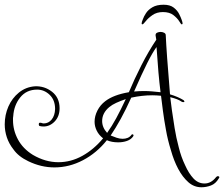

<svg xmlns="http://www.w3.org/2000/svg" viewBox="-22 -670 948 812"><path d="M670 -650Q697 -650 712.5 -638Q728 -626 735.5 -611Q743 -596 746 -587Q749 -579 750 -573Q751 -567 746 -567Q744 -567 736 -580Q728 -593 711.5 -606Q695 -619 667 -619Q641 -619 622.5 -606Q604 -593 594 -580Q584 -567 580 -567Q577 -567 577 -571Q577 -576 582 -588Q586 -600 595.5 -614.5Q605 -629 623 -639.5Q641 -650 670 -650ZM830 122Q799 122 775 101Q750 79 731.5 44Q713 9 701 -34Q687 -79 680 -120Q672 -163 667 -201.5Q662 -240 659 -265Q649 -266 640 -266.5Q631 -267 622 -267Q600 -267 578 -264.5Q556 -262 533 -257Q510 -206 488.5 -167Q467 -128 446 -97Q458 -92 471 -87.5Q484 -83 497 -83Q508 -83 518 -87Q528 -91 535 -101Q536 -102 538 -102Q540 -102 542 -100Q544 -98 541 -93Q532 -80 515 -74Q498 -68 478 -68Q450 -68 430 -77Q387 -23 329 7.5Q271 38 208 38Q180 38 152.5 31.5Q125 25 98 12Q56 -8 35 -38Q16 -62 7 -89Q-2 -116 -2 -144Q-2 -184 13.5 -219.5Q29 -255 58 -278.5Q87 -302 125 -305Q166 -307 198 -282Q230 -257 230 -212Q230 -178 209.5 -156.5Q189 -135 162 -135Q158 -135 154 -135.5Q150 -136 146 -137Q142 -138 142 -144Q142 -151 147 -151Q152 -151 155.5 -149.5Q159 -148 163 -148Q183 -148 196.5 -164.5Q210 -181 211 -209Q211 -247 188 -269Q165 -291 135 -291Q90 -291 63.5 -258Q37 -225 34 -179Q33 -175 33 -171Q33 -167 33 -162Q33 -119 54 -80Q75 -41 117 -15Q170 16 225 16Q278 16 326.5 -11Q375 -38 414 -85Q396 -99 387 -117.5Q378 -136 378 -155Q378 -179 390 -202.5Q402 -226 423 -242Q458 -269 523 -280Q546 -335 576 -394Q606 -453 639 -502L636 -520V-522Q636 -529 643 -532Q650 -535 657 -535Q665 -535 672 -531.5Q679 -528 679 -521Q682 -451 697 -271Q714 -266 729 -259.5Q744 -253 755 -246L758 -241Q758 -238 753 -238Q750 -238 746 -240Q731 -251 698 -259L705 -204Q710 -169 716.5 -128.5Q723 -88 734 -47Q744 -6 761 29Q776 63 796 84.5Q816 106 843 106Q871 106 892 79Q896 75 899 75Q903 75 905 77.5Q907 80 903 85Q890 107 870 114.5Q850 122 830 122ZM657 -280Q652 -319 648 -365Q644 -411 640 -471Q623 -448 600.5 -403Q578 -358 545 -283Q556 -284 566.5 -284.5Q577 -285 587 -285Q604 -285 621 -283.5Q638 -282 657 -280ZM431 -108Q451 -136 469.5 -170Q488 -204 510 -251Q487 -243 469.5 -235Q452 -227 440 -217Q410 -192 410 -158Q410 -131 431 -108Z"/></svg>

Font: Puppies Play
Style: Regular
Weight: 400
Designer: Robert E. Leuschke
Foundry: Robert E. Leuschke
Version: Version 1.010; ttfautohint (v1.8.3)